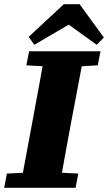

<svg xmlns="http://www.w3.org/2000/svg" viewBox="-33 -897 516 917"><path d="M-13 0 0 -68 140 -75H204L341 -68L328 0ZM63 0 129 -355Q143 -429 156.5 -503.5Q170 -578 183 -652H371L304 -298Q290 -223 276.5 -148.5Q263 -74 250 0ZM93 -585 106 -652H447L434 -585L298 -577H234ZM347 -877 463 -718 429 -683 254 -809H346L131 -683L104 -721L272 -877Z"/></svg>

Font: Source Serif 4 Black
Style: Italic
Weight: 900
Italic angle: -12°
Designer: Frank Grießhammer
Foundry: Adobe Systems Incorporated
Version: Version 4.004;hotconv 1.0.116;makeotfexe 2.5.65601